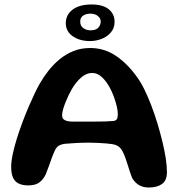

<svg xmlns="http://www.w3.org/2000/svg" viewBox="-20 -818 796 858"><path d="M644.5 20Q620.5 20 602.2 9.8Q584 -0.5 570.5 -22.5Q565.5 -34.5 560.5 -50Q555.5 -65.5 550.5 -81.8Q545.5 -98 540 -113.2Q534.5 -128.5 528.5 -140Q520.5 -155.5 510 -163.2Q499.5 -171 481 -174Q472 -175.5 454.8 -177Q437.5 -178.5 416.8 -179.5Q396 -180.5 377.5 -180.5Q349.5 -180.5 320.8 -179Q292 -177.5 271 -175.5Q252.5 -173 242.5 -166.8Q232.5 -160.5 226 -147Q219.5 -134 212.8 -115.8Q206 -97.5 199 -77.5Q192 -57.5 184.5 -39Q173 -15.5 155.5 -2.5Q138 10.5 106.5 10.5Q81 10.5 64 2.5Q47 -5.5 38.5 -23.5Q30 -41.5 30 -72Q30 -96.5 36.8 -128.8Q43.5 -161 54.8 -197.2Q66 -233.5 79.8 -270.2Q93.5 -307 108 -340.8Q122.5 -374.5 135.5 -401.8Q148.5 -429 158 -445Q175 -474.5 197.2 -502.8Q219.5 -531 247.2 -553.8Q275 -576.5 308.8 -590Q342.5 -603.5 383 -603.5Q446.5 -603.5 499 -567.8Q551.5 -532 593.5 -472Q609.5 -450.5 625.2 -418.2Q641 -386 656 -347Q671 -308 683.5 -266.5Q696 -225 705.8 -184.8Q715.5 -144.5 720.8 -109.8Q726 -75 726 -49.5Q726 -11.5 704 4.2Q682 20 644.5 20ZM489 -277.5Q499.5 -280 503 -287Q506.5 -294 506.5 -308.5Q506.5 -322.5 501.8 -342.8Q497 -363 489 -385.2Q481 -407.5 470.5 -426.5Q455.5 -454.5 435.5 -473.2Q415.5 -492 392 -492Q365.5 -492 342 -471Q318.5 -450 300.5 -419Q293.5 -407 286 -391.2Q278.5 -375.5 272 -359Q265.5 -342.5 261.5 -327.8Q257.5 -313 257.5 -302.5Q257.5 -287 270.2 -280.8Q283 -274.5 308 -274.5Q355 -274.5 389.5 -274.5Q424 -274.5 448.5 -275.2Q473 -276 489 -277.5ZM382.5 -634.5Q335.5 -634.5 304.8 -656.2Q274 -678 274 -714.5Q274 -751.5 304.2 -774.8Q334.5 -798 389.5 -798Q439.5 -798 465.8 -776.8Q492 -755.5 492 -720.5Q492 -692 475.2 -672.8Q458.5 -653.5 433.5 -644Q408.5 -634.5 382.5 -634.5ZM384 -682.5Q408.5 -682.5 419.2 -694.2Q430 -706 430 -722Q430 -736 417.5 -746.5Q405 -757 382.5 -757Q365.5 -757 352 -748.5Q338.5 -740 338.5 -721.5Q338.5 -702 352.5 -692.2Q366.5 -682.5 384 -682.5Z"/></svg>

Font: Gluten Medium
Style: Regular
Weight: 500
Designer: Tyler Finck
Foundry: Etcetera Type Company
Version: Version 1.300